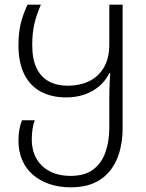

<svg xmlns="http://www.w3.org/2000/svg" viewBox="-20 -552 625 822"><path d="M283 250Q232 250 190.5 235.5Q149 221 119.5 195Q90 169 74.5 132Q59 95 59 51Q59 23 63 2Q67 -19 74 -37H129Q122 -20 119 2Q116 24 116 47Q116 91 135.5 126Q155 161 192.5 181Q230 201 283 201Q342 201 378 174.5Q414 148 431 101Q448 54 448 -7V-137Q448 -154 448.5 -173Q449 -192 450 -209.5Q451 -227 452 -239H448Q424 -190 375.5 -162.5Q327 -135 263 -135Q201 -135 155 -159.5Q109 -184 84 -234Q59 -284 59 -359Q59 -413 69.5 -454Q80 -495 98 -532H155Q137 -491 127.5 -451.5Q118 -412 118 -358Q118 -299 136.5 -260.5Q155 -222 189.5 -203.5Q224 -185 269 -185Q320 -185 360.5 -204Q401 -223 424.5 -262.5Q448 -302 448 -363V-532H505V-5Q505 72 480.5 129.5Q456 187 407 218.5Q358 250 283 250Z"/></svg>

Font: Noto Sans Georgian Light
Style: Regular
Weight: 300
Version: Version 2.002